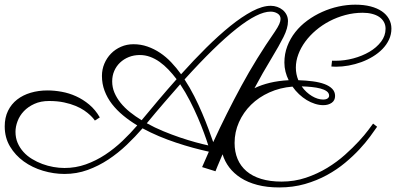

<svg xmlns="http://www.w3.org/2000/svg" viewBox="-40 -719 1720 834"><path d="M1402.3 -455.6Q1403.8 -455.1 1406.2 -455.1H1418Q1456.1 -455.1 1494.6 -465.3Q1533.2 -475.6 1564.5 -493.9Q1595.7 -512.2 1615.2 -537.8Q1634.8 -563.5 1634.8 -594.2Q1634.8 -610.8 1627.4 -623.8Q1620.1 -636.7 1607.2 -645.5Q1594.2 -654.3 1575.9 -658.9Q1557.6 -663.6 1535.6 -663.6Q1497.1 -663.6 1460.4 -653.8Q1423.8 -644 1391.6 -627.2Q1359.4 -610.4 1332.5 -587.6Q1305.7 -564.9 1286.1 -538.3Q1266.6 -511.7 1255.9 -482.9Q1245.1 -454.1 1245.1 -425.3Q1245.1 -396.5 1255.9 -370.6Q1289.6 -369.6 1318.8 -365.7Q1348.1 -361.8 1369.6 -353.8Q1391.1 -345.7 1403.3 -333Q1415.5 -320.3 1415.5 -302.2Q1415.5 -282.7 1400.9 -272.5Q1386.2 -262.2 1364.3 -262.2Q1346.7 -262.2 1328.1 -268.1Q1309.6 -273.9 1292.2 -284.4Q1274.9 -294.9 1259 -309.8Q1243.2 -324.7 1230.5 -342.8Q1176.3 -338.4 1130.1 -317.6Q1084 -296.9 1050.5 -263.9Q1017.1 -231 998 -188.2Q979 -145.5 979 -98.1Q979 -59.6 991.9 -28.6Q1004.9 2.4 1030.5 24.4Q1056.2 46.4 1094.5 58.1Q1132.8 69.8 1183.1 69.8Q1238.8 69.8 1288.8 53Q1338.9 36.1 1381.3 10.3Q1423.8 -15.6 1458.5 -46.6Q1493.2 -77.6 1518.8 -105.5Q1544.4 -133.3 1560.1 -154.5Q1575.7 -175.8 1580.6 -182.1L1598.1 -168.5Q1586.9 -152.3 1567.9 -126.2Q1548.8 -100.1 1521.7 -70.8Q1494.6 -41.5 1459.2 -12Q1423.8 17.6 1380.1 41.5Q1336.4 65.4 1284.7 80.3Q1232.9 95.2 1172.9 95.2Q1119.6 95.2 1077.9 84.2Q1036.1 73.2 1005.9 53.7Q975.6 34.2 955.8 8.1Q936 -18.1 926.8 -48.8Q912.1 -14.6 904.1 4.6Q896 23.9 896 24.9L837.9 6.8L867.2 -60.1Q834.5 -67.4 798.3 -77.1Q762.2 -86.9 724.9 -99.4Q687.5 -111.8 650.4 -127.4Q613.3 -143.1 579.1 -161.6Q547.4 -125 510.3 -89.6Q473.1 -54.2 430.7 -26.1Q388.2 2 340.6 19.3Q293 36.6 240.2 36.6Q193.4 36.6 146.7 22.7Q100.1 8.8 63.2 -17.8Q26.4 -44.4 3.4 -82.8Q-19.5 -121.1 -19.5 -169.9Q-19.5 -208.5 -5.1 -237.8Q9.3 -267.1 34.4 -286.6Q59.6 -306.2 93.5 -316.2Q127.4 -326.2 166.5 -326.2Q196.3 -326.2 228.3 -320.3Q260.3 -314.5 290.5 -300.8Q320.8 -287.1 347.7 -264.6Q374.5 -242.2 393.6 -209L372.1 -195.3Q371.6 -196.3 366.5 -202.9Q361.3 -209.5 351.3 -219Q341.3 -228.5 325.7 -239.3Q310.1 -250 288.3 -259Q266.6 -268.1 238 -274.2Q209.5 -280.3 173.3 -280.3Q136.7 -280.3 109.4 -267.8Q82 -255.4 63.7 -236.1Q45.4 -216.8 36.4 -192.9Q27.3 -168.9 27.3 -146.5Q27.3 -120.1 36.6 -98.4Q45.9 -76.7 61.8 -59.1Q77.6 -41.5 98.9 -28.6Q120.1 -15.6 143.8 -6.8Q167.5 2 192.1 6.3Q216.8 10.7 240.2 10.7Q288.6 10.7 333 -5.1Q377.4 -21 417 -47.1Q456.5 -73.2 491.5 -106.4Q526.4 -139.6 556.2 -174.3Q522.9 -194.3 494.9 -217.5Q466.8 -240.7 446.3 -267.3Q425.8 -293.9 414.3 -324.5Q402.8 -355 402.8 -389.2Q402.8 -417.5 413.3 -442.4Q423.8 -467.3 442.1 -486.1Q460.4 -504.9 485.6 -515.9Q510.7 -526.9 539.6 -526.9Q571.8 -526.9 600.6 -516.8Q629.4 -506.8 655.3 -489.5Q681.2 -472.2 703.9 -448.2Q726.6 -424.3 746.6 -396.5Q801.3 -457.5 855.7 -511.5Q910.2 -565.4 960.4 -606Q1010.7 -646.5 1055.4 -670.2Q1100.1 -693.8 1136.2 -693.8Q1150.4 -693.8 1163.8 -689.2Q1177.2 -684.6 1187.7 -676Q1198.2 -667.5 1204.6 -655Q1210.9 -642.6 1210.9 -627Q1210.9 -596.7 1191.4 -558.1Q1171.9 -519.5 1140.6 -467.8Q1120.1 -434.1 1101.3 -401.1Q1082.5 -368.2 1065.4 -335.9Q1095.7 -350.6 1132.6 -359.4Q1169.4 -368.2 1213.9 -370.6Q1205.1 -388.2 1200.2 -407.5Q1195.3 -426.8 1195.3 -447.3Q1195.3 -484.9 1208 -518.3Q1220.7 -551.8 1242.9 -579.8Q1265.1 -607.9 1295.2 -629.9Q1325.2 -651.9 1359.4 -667.2Q1393.6 -682.6 1430.4 -690.7Q1467.3 -698.7 1503.4 -698.7Q1540.5 -698.7 1569.6 -691.2Q1598.6 -683.6 1618.7 -669.9Q1638.7 -656.2 1649.4 -637Q1660.2 -617.7 1660.2 -594.7Q1660.2 -569.3 1649.7 -546.9Q1639.2 -524.4 1621.3 -506.1Q1603.5 -487.8 1579.8 -473.4Q1556.2 -459 1529.5 -449.2Q1502.9 -439.5 1474.6 -434.3Q1446.3 -429.2 1419.9 -429.2Q1411.1 -429.2 1405.8 -429.7Q1400.4 -430.2 1399.4 -430.2ZM761.7 -374Q784.7 -338.9 803.7 -301.3Q822.8 -263.7 838.1 -227.5Q853.5 -191.4 865.5 -158.9Q877.4 -126.5 886.2 -101.6Q943.4 -226.1 1008.3 -345.7Q1073.2 -465.3 1154.3 -582Q1167.5 -601.6 1173.1 -614.5Q1178.7 -627.4 1178.7 -636.7Q1178.7 -652.3 1165.5 -660.4Q1152.3 -668.5 1135.3 -668.5Q1081.1 -668.5 987.5 -594.5Q894 -520.5 761.7 -374ZM447.3 -365.7Q447.3 -339.8 457 -316.7Q466.8 -293.5 483.9 -272.2Q501 -251 524.4 -232.2Q547.9 -213.4 575.2 -196.8Q611.8 -241.2 649.9 -286.1Q688 -331.1 727.1 -375Q710 -397.5 691.7 -416.7Q673.3 -436 653.3 -450.2Q633.3 -464.4 611.8 -472.2Q590.3 -480 567.4 -480Q541.5 -480 519.5 -471.2Q497.6 -462.4 481.4 -447Q465.3 -431.6 456.3 -410.9Q447.3 -390.1 447.3 -365.7ZM864.7 -87.4Q857.9 -109.4 846.4 -140.6Q835 -171.9 819.6 -207.8Q804.2 -243.7 784.9 -281.2Q765.6 -318.8 742.7 -353Q709 -314.9 672.9 -272.9Q636.7 -231 597.7 -183.6Q631.8 -164.6 669.2 -149.2Q706.5 -133.8 741.9 -121.8Q777.3 -109.9 809.3 -101.1Q841.3 -92.3 864.7 -87.4ZM1389.6 -303.2Q1389.6 -314.9 1379.2 -322.5Q1368.7 -330.1 1351.8 -334.5Q1335 -338.9 1313.7 -341.1Q1292.5 -343.3 1270.5 -343.8Q1279.8 -330.1 1291.3 -319.6Q1302.7 -309.1 1314.9 -301.8Q1327.1 -294.4 1339.6 -290.5Q1352.1 -286.6 1363.3 -286.6Q1376.5 -286.6 1383.1 -291.5Q1389.6 -296.4 1389.6 -303.2Z"/></svg>

Font: Parisienne
Style: Regular
Weight: 400
Designer: Astigmatic (AOETI)
Foundry: Astigmatic (AOETI)
Version: Version 1.000